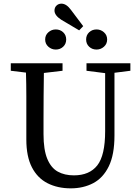

<svg xmlns="http://www.w3.org/2000/svg" viewBox="-20 -1015 767 1050"><path d="M453 -628V-669H693V-628L606 -617V-274Q606 -169 575 -105.5Q544 -42 490 -13.5Q436 15 367 15Q295 15 240 -13Q185 -41 154.5 -100Q124 -159 124 -252V-360Q124 -425 124 -489.5Q124 -554 122 -618L39 -628V-669H322V-628L220 -616Q219 -553 218.5 -489Q218 -425 218 -360V-281Q218 -196 238.5 -146.5Q259 -97 296 -76.5Q333 -56 384 -56Q469 -56 512 -110.5Q555 -165 555 -298V-615ZM227 -799Q227 -823 244.5 -838.5Q262 -854 285 -854Q309 -854 325.5 -838.5Q342 -823 342 -799Q342 -775 325.5 -759.5Q309 -744 285 -744Q262 -744 244.5 -759.5Q227 -775 227 -799ZM315 -907Q278 -931 278 -957Q278 -974 289 -984.5Q300 -995 316 -995Q343 -995 368 -961L435 -872L413 -849ZM451 -799Q451 -823 467.5 -838.5Q484 -854 508 -854Q531 -854 548.5 -838.5Q566 -823 566 -799Q566 -775 548.5 -759.5Q531 -744 508 -744Q484 -744 467.5 -759.5Q451 -775 451 -799Z"/></svg>

Font: Source Serif Pro
Style: Regular
Weight: 400
Designer: Frank Grießhammer
Foundry: Adobe Systems Incorporated
Version: Version 3.001;hotconv 1.0.111;makeotfexe 2.5.65597